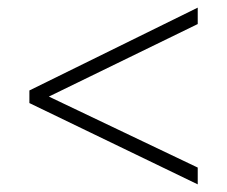

<svg xmlns="http://www.w3.org/2000/svg" viewBox="-20 -574 595 503"><path d="M57 -337 498 -554V-511L108 -321L498 -135V-91L57 -304Z"/></svg>

Font: Noto Sans Oriya ExtraLight
Style: Regular
Weight: 250
Version: Version 2.003